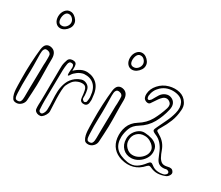

<svg xmlns="http://www.w3.org/2000/svg" viewBox="-139 -1067 1745 1515"><g transform="rotate(30 734.0 -309.5)"><path d="M61 -648Q62 -683 81.5 -706.5Q101 -730 129 -729Q146 -729 162.5 -718Q179 -707 190 -690.5Q201 -674 201 -656Q202 -636 190 -617Q178 -598 160 -586Q142 -574 122 -573Q95 -573 78 -593.5Q61 -614 61 -648ZM86 -648Q85 -598 120 -597Q142 -596 158.5 -613Q175 -630 176 -653Q176 -673 161.5 -689Q147 -705 129 -705Q110 -706 99 -690.5Q88 -675 86 -648ZM70 -352Q75 -387 91 -400Q107 -413 130 -410Q158 -406 172 -386Q186 -366 186 -333Q185 -273 186.5 -212.5Q188 -152 187 -92Q186 -57 184 -23Q182 11 180 46Q179 71 161 89.5Q143 108 120 110Q92 112 81 96Q70 80 65 58Q61 40 59.5 21Q58 2 58 -17Q57 -48 57 -78.5Q57 -109 57 -140Q57 -140 57.5 -162.5Q58 -185 59.5 -219.5Q61 -254 64 -290Q67 -326 70 -352ZM155 -282Q155 -299 155.5 -316Q156 -333 154 -349Q153 -355 146.5 -362Q140 -369 134 -370Q132 -371 124 -373Q116 -375 107 -373Q98 -371 92 -359Q86 -347 86 -318Q87 -266 87.5 -215.5Q88 -165 86 -112Q85 -78 85 -37Q85 4 87 37Q88 47 89 60Q90 73 96 82Q102 91 119 90Q134 89 140 80Q146 71 147.5 58Q149 45 149 35Q149 4 149.5 -37.5Q150 -79 151 -121.5Q152 -164 152.5 -200.5Q153 -237 153.5 -259.5Q154 -282 155 -282Z M373 -331Q399 -356 427 -369.5Q455 -383 485 -381Q541 -377 576.5 -339.5Q612 -302 617 -224Q619 -214 618.5 -204Q618 -194 617 -185Q616 -167 606 -157Q596 -147 579 -148Q546 -148 543 -184Q542 -199 540 -214Q538 -229 535 -244Q528 -280 502 -283.5Q476 -287 450 -276Q425 -266 410 -246.5Q395 -227 384 -203Q377 -186 375.5 -152Q374 -118 375 -79.5Q376 -41 378 -9.5Q380 22 380 35Q380 51 369 70Q358 89 344 99Q333 106 317.5 104.5Q302 103 290.5 94.5Q279 86 277 73Q275 55 275.5 33.5Q276 12 277 -5Q278 -30 278 -68Q278 -106 278.5 -147.5Q279 -189 279.5 -227Q280 -265 280 -291.5Q280 -318 281 -325Q282 -338 286 -354Q290 -370 295 -383Q302 -398 318.5 -403Q335 -408 350 -404Q366 -400 370 -385Q374 -370 373 -356ZM366 -283Q360 -279 358.5 -284Q357 -289 357 -297Q357 -305 357 -309Q357 -320 358.5 -330.5Q360 -341 360 -351Q360 -362 356 -371Q352 -380 339 -381Q326 -383 319.5 -375.5Q313 -368 311 -356Q309 -341 307 -326Q305 -311 305 -296Q304 -227 303 -158.5Q302 -90 301 -22Q301 -1 301.5 21Q302 43 304 65Q306 78 318.5 82Q331 86 339 76Q353 59 355 33Q357 -8 354 -50.5Q351 -93 353 -135Q356 -179 371.5 -217Q387 -255 423 -283Q445 -299 469.5 -306.5Q494 -314 519 -300Q542 -287 548 -263Q554 -239 555 -214Q556 -206 555 -197.5Q554 -189 556 -181Q558 -176 564 -171Q570 -166 575 -165Q580 -164 586.5 -169Q593 -174 594 -178Q596 -191 597.5 -204Q599 -217 597 -230Q592 -295 557.5 -327Q523 -359 466 -355Q456 -354 440 -348Q424 -342 411 -332Q386 -313 378 -299.5Q370 -286 366 -283Z M715 -648Q716 -683 735.5 -706.5Q755 -730 783 -729Q800 -729 816.5 -718Q833 -707 844 -690.5Q855 -674 855 -656Q856 -636 844 -617Q832 -598 814 -586Q796 -574 776 -573Q749 -573 732 -593.5Q715 -614 715 -648ZM740 -648Q739 -598 774 -597Q796 -596 812.5 -613Q829 -630 830 -653Q830 -673 815.5 -689Q801 -705 783 -705Q764 -706 753 -690.5Q742 -675 740 -648ZM724 -352Q729 -387 745 -400Q761 -413 784 -410Q812 -406 826 -386Q840 -366 840 -333Q839 -273 840.5 -212.5Q842 -152 841 -92Q840 -57 838 -23Q836 11 834 46Q833 71 815 89.5Q797 108 774 110Q746 112 735 96Q724 80 719 58Q715 40 713.5 21Q712 2 712 -17Q711 -48 711 -78.5Q711 -109 711 -140Q711 -140 711.5 -162.5Q712 -185 713.5 -219.5Q715 -254 718 -290Q721 -326 724 -352ZM809 -282Q809 -299 809.5 -316Q810 -333 808 -349Q807 -355 800.5 -362Q794 -369 788 -370Q786 -371 778 -373Q770 -375 761 -373Q752 -371 746 -359Q740 -347 740 -318Q741 -266 741.5 -215.5Q742 -165 740 -112Q739 -78 739 -37Q739 4 741 37Q742 47 743 60Q744 73 750 82Q756 91 773 90Q788 89 794 80Q800 71 801.5 58Q803 45 803 35Q803 4 803.5 -37.5Q804 -79 805 -121.5Q806 -164 806.5 -200.5Q807 -237 807.5 -259.5Q808 -282 809 -282Z M1273 -491Q1269 -433 1250 -385Q1231 -337 1204 -293Q1193 -275 1190 -266Q1187 -257 1194 -251.5Q1201 -246 1220 -235Q1276 -203 1298 -140Q1303 -126 1309 -111.5Q1315 -97 1323 -83Q1339 -58 1356.5 -51Q1374 -44 1402 -51Q1420 -56 1434 -53Q1448 -50 1457 -32Q1463 -19 1452 -1.5Q1441 16 1422 22Q1391 34 1359 35Q1327 36 1295 21Q1285 16 1276.5 15.5Q1268 15 1257 26Q1217 71 1167 84.5Q1117 98 1060 82Q1011 68 981.5 34.5Q952 1 945 -49Q938 -105 956.5 -153.5Q975 -202 1024 -233Q1086 -271 1117.5 -328Q1149 -385 1169 -449Q1174 -466 1171.5 -480Q1169 -494 1155 -504Q1140 -515 1124 -513.5Q1108 -512 1095 -500Q1082 -488 1072 -473.5Q1062 -459 1052 -444Q1043 -429 1033.5 -416.5Q1024 -404 1002 -410Q982 -417 975.5 -431.5Q969 -446 970 -465Q972 -512 1007.5 -552Q1043 -592 1095 -606Q1144 -619 1189 -608Q1234 -597 1259 -556Q1268 -543 1271.5 -525.5Q1275 -508 1273 -491ZM968 -75Q966 -10 1000 26.5Q1034 63 1110 76Q1157 82 1190 61.5Q1223 41 1251 3Q1262 -12 1272 -13.5Q1282 -15 1297 -2Q1320 17 1349 20.5Q1378 24 1407 16Q1415 14 1424 5Q1433 -4 1430 -14Q1428 -22 1416.5 -26.5Q1405 -31 1388 -25Q1360 -22 1341 -32Q1322 -42 1310 -68Q1303 -82 1297.5 -97Q1292 -112 1285 -127Q1271 -159 1248.5 -184.5Q1226 -210 1191 -224Q1165 -235 1163 -245Q1161 -255 1174 -280Q1194 -322 1214.5 -364.5Q1235 -407 1246 -451Q1260 -506 1240 -544.5Q1220 -583 1157 -590Q1125 -593 1094 -584Q1063 -575 1037 -551Q997 -514 992 -459Q992 -453 994.5 -444Q997 -435 1004 -433Q1011 -431 1017.5 -437Q1024 -443 1028 -447Q1037 -461 1044 -475Q1051 -489 1060 -502Q1077 -528 1103.5 -538Q1130 -548 1153 -538Q1178 -528 1188.5 -505Q1199 -482 1191 -448Q1175 -378 1141.5 -318Q1108 -258 1045 -219Q999 -191 984.5 -152Q970 -113 968 -75ZM1247 -92Q1247 -61 1228.5 -32Q1210 -3 1180.5 15Q1151 33 1119 34Q1071 35 1040.5 4Q1010 -27 1009 -77Q1008 -108 1023 -135Q1038 -162 1062.5 -178.5Q1087 -195 1115 -193Q1151 -191 1180.5 -181.5Q1210 -172 1228.5 -151Q1247 -130 1247 -92ZM1031 -80Q1030 -46 1055 -19.5Q1080 7 1112 8Q1141 9 1166.5 -5Q1192 -19 1208.5 -42Q1225 -65 1225 -91Q1226 -111 1211 -129.5Q1196 -148 1173.5 -160Q1151 -172 1126 -172Q1085 -173 1058 -147Q1031 -121 1031 -80Z"/></g></svg>

Font: Shizuru
Style: Regular
Weight: 400
Version: Version 1.000